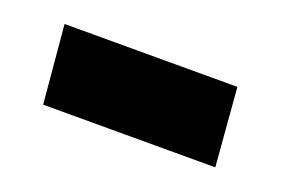

<svg xmlns="http://www.w3.org/2000/svg" viewBox="-36 -415 415 284"><g transform="rotate(20 171.0 -273.5)"><path d="M302 -335H30L41 -212H312Z"/></g></svg>

Font: Catamaran ExtraBold
Style: Regular
Weight: 800
Designer: Pria Ravichandran
Version: Version 2.000